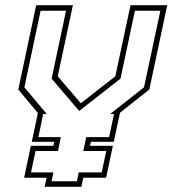

<svg xmlns="http://www.w3.org/2000/svg" viewBox="-20 -720 664 740"><path d="M152 0 159.5 -35H73L99 -158H185.5L189 -173.5H102.5L126 -284.5L50.5 -375L119.5 -700H261L202.5 -426L291.5 -322L424.5 -426L483 -700H624.5L555.5 -375L442.5 -285.5L418.5 -173.5H330.5L327 -158H415L389 -35H301L293.5 0ZM178.5 -21.5H276.5L283.5 -55.5H372L389.5 -138H301L312.5 -191.5H400.5L419.5 -281H405L535 -383.5L598 -678.5H500L444.5 -417L286 -293H284.5L179 -417L234.5 -678.5H136.5L74 -383.5L160 -281H146.5L128 -191.5H214.5L203.5 -138H117L99.5 -55.5H186Z"/></svg>

Font: Tourney Condensed ExtraLight
Style: Italic
Weight: 200
Width: 3
Italic angle: -12°
Designer: Tyler Finck
Foundry: Etcetera Type Co
Version: Version 1.010; ttfautohint (v1.8.3)